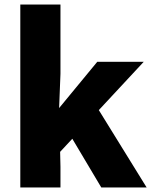

<svg xmlns="http://www.w3.org/2000/svg" viewBox="-20 -831 670 851"><path d="M617 -557 418 -343 630 0H429L300.5 -216L246.5 -158L248 -92V0H70V-811H248V-504L242 -352L411 -557Z"/></svg>

Font: Koeln Type Sans ExtraBold
Style: Regular
Weight: 800
Designer: Eben Sorkin
Foundry: Eben Sorkin
Version: Version 2.001